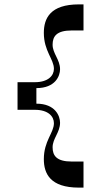

<svg xmlns="http://www.w3.org/2000/svg" viewBox="-20 -720 461 876"><path d="M307 17C238 17 220 -10 220 -48C220 -88 254 -116 254 -160C254 -190 233 -247 146 -247V-318C233 -318 254 -374 254 -404C254 -448 220 -476 220 -516C220 -554 238 -581 307 -581H361V-700H340C209 -700 180 -636 180 -570C180 -487 226 -450 226 -406C226 -375 200 -345 139 -345H60V-219H139C200 -219 226 -189 226 -158C226 -114 180 -77 180 6C180 72 209 136 340 136H361V17Z"/></svg>

Font: Space Cowgirl Medium
Style: Regular
Weight: 600
Designer: Valery Marier
Foundry: Valery Marier
Version: Version 1.000;hotconv 1.0.109;makeotfexe 2.5.65596